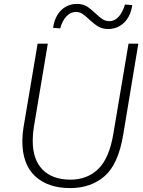

<svg xmlns="http://www.w3.org/2000/svg" viewBox="-20 -947 732 980"><path d="M94 -227Q94 -261 100 -297L172 -724H224L153 -300Q147 -264 147 -229Q147 -132 197.5 -81Q248 -30 340 -30Q425 -30 481.5 -84.5Q538 -139 559 -267L636 -724H686L609 -260Q584 -109 514 -48Q444 13 338 13Q225 13 159.5 -47.5Q94 -108 94 -227ZM436 -847Q415 -867 400.5 -876.5Q386 -886 367 -886Q340 -886 319 -863.5Q298 -841 287 -802L251 -805Q259 -862 292 -894.5Q325 -927 373 -927Q402 -927 422 -915Q442 -903 467 -879Q488 -859 503.5 -849Q519 -839 539 -839Q565 -839 585.5 -861.5Q606 -884 618 -924L655 -921Q647 -864 613.5 -831.5Q580 -799 532 -799Q503 -799 482.5 -811Q462 -823 436 -847Z"/></svg>

Font: Nebula Sans Light
Style: Regular
Weight: 300
Italic angle: -9°
Designer: Paul D. Hunt for Adobe (as Source Sans)
Foundry: Nebula Entertainment & Broadcasting LLC
Version: Version 1.010